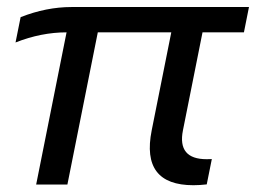

<svg xmlns="http://www.w3.org/2000/svg" viewBox="-20 -533 755 555"><path d="M39.6 -483.4Q113.8 -512.7 187 -512.7H699.7L685.1 -439.5H565.4L508.8 -156.2Q492.2 -72.8 577.6 -72.8Q585 -72.8 592.3 -73.2L577.6 0Q557.1 2.4 539.1 2.4Q386.7 2.4 418.5 -156.2L475.1 -439.5H262.7L174.8 0.5H84.5L172.4 -439.5Q99.1 -439.5 24.9 -410.2Z"/></svg>

Font: Sansation
Style: Italic
Weight: 400
Designer: Bernd Montag
Version: Version 1.301